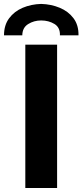

<svg xmlns="http://www.w3.org/2000/svg" viewBox="-25 -944 414 964"><path d="M102.1 0V-719.7H261.7V0ZM181.6 -924.3Q231.9 -922.9 274.9 -905Q317.9 -887.2 344 -852.5Q370.1 -817.9 369.1 -766.6H275.9Q277.3 -806.2 248.3 -823.7Q219.2 -841.3 181.6 -841.3Q145.5 -841.3 116.5 -823.2Q87.4 -805.2 86.9 -766.6H-4.9Q-4.9 -817.9 21 -852.5Q46.9 -887.2 89.1 -905Q131.3 -922.9 181.6 -924.3Z"/></svg>

Font: Reddit Sans ExtraBold
Style: Regular
Weight: 800
Designer: Stephen Hutchings
Foundry: Reddit
Version: Version 1.014; ttfautohint (v1.8.4.7-5d5b)